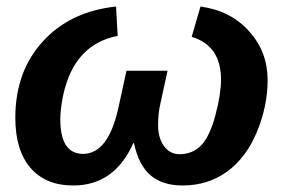

<svg xmlns="http://www.w3.org/2000/svg" viewBox="-20 -559 874 589"><path d="M465 -175Q465 -136 483 -111Q501 -86 531 -86Q571 -86 598 -114Q624 -142 641 -206Q658 -271 658 -315Q658 -419 568 -446L595 -539Q689 -526 745 -462Q801 -400 801 -313Q801 -234 768 -154Q735 -75 676.5 -32.5Q618 10 540 10Q478 10 441.5 -21.5Q405 -53 391 -120H389Q331 10 205 10Q120 10 73.5 -44Q27 -98 27 -198Q27 -339 111 -431.5Q195 -524 336 -539L341 -449Q208 -423 174 -268Q165 -224 165 -193Q165 -87 235 -87Q313 -87 344 -232L368 -342H494L472 -241Q465 -212 465 -175Z"/></svg>

Font: Libra Sans
Style: Bold Italic
Weight: 700
Italic angle: -12°
Foundry: Context Ltd
Version: Version 1.002